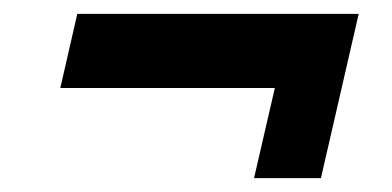

<svg xmlns="http://www.w3.org/2000/svg" viewBox="-20 -460 566 277"><path d="M346.5 -203 376.5 -333H67L91.5 -440H497.5L443 -203Z"/></svg>

Font: Besley* Narrow Fatface
Style: Italic
Weight: 900
Width: 4
Italic angle: -13°
Designer: Owen Earl
Foundry: indestructible type*
Version: Version 3.000; ttfautohint (v1.8.3)